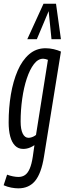

<svg xmlns="http://www.w3.org/2000/svg" viewBox="-35 -810 353 1050"><path d="M-15.1 203.1 3.8 145.2Q18.9 151 35.9 154.4Q52.9 157.7 65.8 157.7Q86.5 157.7 101.8 147.2Q117.1 136.7 127.7 112Q138.3 87.2 144.4 46.3L153.3 -16.2Q143.1 -9.2 132.3 -4.4Q121.6 0.4 111.6 2.4Q101.7 4.4 91.7 4.4Q65 4.4 47.3 -13.5Q29.5 -31.4 20.9 -64.1Q12.3 -96.8 12.3 -140.3Q12.3 -220.5 24.5 -293.3Q36.8 -366 61.5 -423.3Q86.3 -480.5 124.5 -513.4Q162.6 -546.2 214.1 -546.2Q225 -546.2 236.5 -544.9Q248 -543.6 259.1 -541Q270.3 -538.3 280.2 -535Q290.1 -531.7 298.3 -528.1L205.4 47.4Q190.9 137.8 157.3 178.9Q123.6 220 65.3 220Q47.6 220 26.4 216Q5.2 212 -15.1 203.1ZM227.1 -482.8Q220 -485.5 213.3 -487.2Q206.7 -488.9 201.3 -488.9Q173.1 -488.9 150.5 -459.4Q127.9 -429.9 111.5 -380.5Q95.2 -331.2 86.5 -270Q77.8 -208.8 77.8 -145.5Q77.8 -102.7 89.2 -79.5Q100.6 -56.4 120.8 -56.4Q127.3 -56.4 135 -58.4Q142.7 -60.5 149.9 -64.3Q157.1 -68 161.9 -72.2ZM114.3 -595.7 203 -789.7H271.3L298.2 -595.7H246.6L231.1 -749L166.5 -595.7Z"/></svg>

Font: Georama
Style: Italic
Weight: 400
Width: 2
Italic angle: -9°
Designer: Jean-Baptiste Levee
Foundry: Production Type
Version: Version 1.000